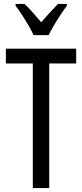

<svg xmlns="http://www.w3.org/2000/svg" viewBox="-20 -963 421 983"><path d="M232 0H148V-638H10V-714H370V-638H232ZM152 -783Q142 -805 127 -831Q112 -857 95 -883.5Q78 -910 60 -933V-943H105Q124 -926 146.5 -900.5Q169 -875 191 -849Q217 -879 234.5 -898Q252 -917 277 -943H322V-933Q307 -913 289.5 -886.5Q272 -860 256 -833Q240 -806 229 -783Z"/></svg>

Font: Noto Sans Khmer ExtraCondensed
Style: Regular
Weight: 400
Width: 2
Designer: Danh Hong and the Monotype Design Team
Foundry: Monotype Imaging Inc.
Version: Version 2.004